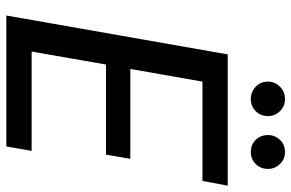

<svg xmlns="http://www.w3.org/2000/svg" viewBox="-177 -744 921 607"><g transform="rotate(90 283.5 -440.5)"><path d="M29 0 152 -700H567L552 -620H238L198 -392H482L469 -315H184L143 -80H457L443 0ZM293 -773Q270 -773 254 -788.5Q238 -804 238 -827Q238 -849 254 -865Q270 -881 293 -881Q316 -881 331.5 -865Q347 -849 347 -827Q347 -804 331.5 -788.5Q316 -773 293 -773ZM461 -773Q437 -773 422 -788.5Q407 -804 407 -827Q407 -849 422 -865Q437 -881 461 -881Q483 -881 498.5 -865Q514 -849 514 -827Q514 -804 498.5 -788.5Q483 -773 461 -773Z"/></g></svg>

Font: DM Sans 24pt Medium
Style: Italic
Weight: 500
Italic angle: -10°
Designer: Colophon Foundry, Jonny Pinhorn
Foundry: Colophon Foundry
Version: Version 4.004;gftools[0.9.30]